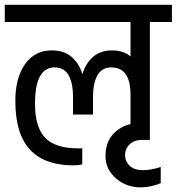

<svg xmlns="http://www.w3.org/2000/svg" viewBox="-32 -701 749 814"><path d="M568.6 -107.7Q537.8 -107.7 518 -89.3Q498.3 -70.8 498.3 -43.7Q498.3 -16.5 518 2Q537.8 20.4 573 20.4Q608.2 20.4 649.4 7V75.6Q605.1 93.4 563.9 93.4Q503.9 93.4 459.6 55.2Q415.3 16.9 415.3 -39.1Q415.3 -95.1 445 -129.5Q474.8 -163.8 521.3 -175.1V-299.7Q521.3 -415.3 439.6 -415.3Q418.3 -415.3 402.7 -405.3Q387.1 -395.3 378.6 -377.3Q370.1 -359.3 366.2 -338.4Q362.3 -317.5 362.3 -291.9V-215.5H277.6V-291.9Q277.6 -317.5 273.7 -338.4Q269.8 -359.3 261.3 -377.3Q252.8 -395.3 237 -405.3Q221.1 -415.3 199.4 -415.3Q116.4 -415.3 116.4 -260.6Q116.4 -162 159.4 -117.1Q202.4 -72.1 298.9 -72.1H316.7V-4.3Q301 0 278.5 0Q157.3 0 95.1 -66.7Q33 -133.4 33 -273.2Q33 -370.5 74.1 -429Q115.1 -487.4 187.7 -487.4Q238.5 -487.4 270.9 -460.3Q303.2 -433.1 317.5 -386.2Q331 -433.1 362.9 -460.3Q394.9 -487.4 442.7 -487.4Q490.4 -487.4 521.3 -461.8V-607.7H-11.7V-680.7H696.8V-607.7H603.4V-107.7Z"/></svg>

Font: Puralecka Narrow
Style: Regular
Weight: 400
Designer: Hector Gatti, Marcela Romero, Pablo Cosgaya and Nicolas Silva
Version: Version 1.004;PS 001.004;hotconv 1.0.70;makeotf.lib2.5.58329